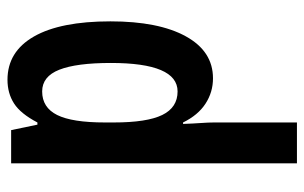

<svg xmlns="http://www.w3.org/2000/svg" viewBox="-174 -420 833 526"><g transform="rotate(-90 243.0 -156.5)"><path d="M288 -553Q365 -553 406.5 -480.5Q448 -408 448 -271Q448 -139 407 -64.5Q366 10 292 10Q254 10 222.5 -10.5Q191 -31 171 -72H167Q168 -44 169.5 -23Q171 -2 171 13V240H59V-543H150L165 -471H171Q195 -517 223 -535Q251 -553 288 -553ZM256 -458Q212 -458 191.5 -417Q171 -376 171 -286V-262Q171 -171 191.5 -129Q212 -87 256 -87Q334 -87 334 -270Q334 -364 315.5 -411Q297 -458 256 -458Z"/></g></svg>

Font: Noto Sans Thai Looped ExtraCondensed SemiBold
Style: Regular
Weight: 600
Width: 2
Designer: Sasikarn Vongin, Ben Mitchell
Foundry: The Fontpad Ltd
Version: Version 1.001; ttfautohint (v1.8.4.7-5d5b)